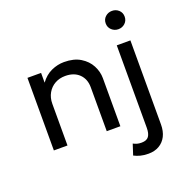

<svg xmlns="http://www.w3.org/2000/svg" viewBox="-159 -850 1172 1218"><g transform="rotate(-20 427.0 -240.5)"><path d="M79.5 0V-490H171.5V-424Q203 -467 245 -486Q287 -505 331 -505Q397.5 -505 441.2 -478.2Q485 -451.5 506.8 -410Q528.5 -368.5 528.5 -325V0H436.5V-296.5Q436.5 -352 402 -385.8Q367.5 -419.5 308 -419.5Q269 -419.5 238.2 -402.2Q207.5 -385 189.5 -353.5Q171.5 -322 171.5 -281V0ZM637.5 225Q607 225 583.5 218.8Q560 212.5 541 202.5L564.5 130Q576.5 136.5 589 140.2Q601.5 144 620 144Q654.5 144 668.5 124.5Q682.5 105 682.5 67V-490H774.5V77Q774.5 123 757.8 156Q741 189 710.2 207Q679.5 225 637.5 225ZM728 -582.5Q702 -582.5 683 -600Q664 -617.5 664 -644.5Q664 -671.5 683 -688.8Q702 -706 728 -706Q754.5 -706 773.2 -688.8Q792 -671.5 792 -644.5Q792 -617.5 773.2 -600Q754.5 -582.5 728 -582.5Z"/></g></svg>

Font: Geologica Thin Roman Light
Style: Regular
Weight: 300
Version: Version 1.010;gftools[0.9.28]